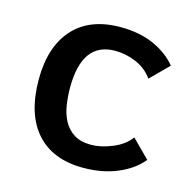

<svg xmlns="http://www.w3.org/2000/svg" viewBox="-85 -606 715 712"><g transform="rotate(15 272.5 -250.0)"><path d="M516 -70Q484 -30 426 -5Q368 20 293 20Q176 20 113 -51Q50 -122 50 -255Q50 -380 113 -450Q176 -520 294 -520Q368 -520 423 -495Q478 -470 510 -430L442 -362Q418 -396 378.5 -413Q339 -430 297 -430Q170 -430 170 -255Q170 -222 175 -189Q180 -156 194 -129.5Q208 -103 233.5 -86.5Q259 -70 299 -70Q337 -70 381 -88Q425 -106 448 -138Z"/></g></svg>

Font: Moderustic Med
Style: Regular
Weight: 500
Designer: Tural Alisoy
Foundry: TAFT Foundry
Version: Version 2.110